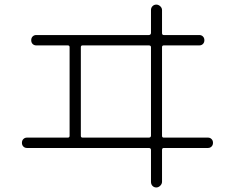

<svg xmlns="http://www.w3.org/2000/svg" viewBox="-20 -785 1040 850"><path d="M337.9 -576.2V-183.6Q337.9 -175.8 345.7 -175.8H638.7Q647.5 -175.8 648.4 -183.6V-576.2Q648.4 -584 638.7 -584H345.7Q337.9 -584 337.9 -576.2ZM99.6 -129.9Q89.8 -129.9 83.5 -136.2Q77.1 -142.6 77.1 -152.8Q77.1 -163.1 83.5 -169.4Q89.8 -175.8 99.6 -175.8H280.3Q288.1 -175.8 288.1 -183.6V-576.2Q288.1 -584 280.3 -584H140.6Q130.9 -584 124.5 -590.3Q118.2 -596.7 118.2 -606.9Q118.2 -617.2 124.5 -623.5Q130.9 -629.9 140.6 -629.9H638.7Q647.5 -629.9 648.4 -638.7V-740.2Q648.4 -751 655.3 -757.8Q662.1 -764.6 671.9 -764.6Q681.6 -764.6 689.5 -757.3Q697.3 -750 697.3 -740.2V-638.7Q697.3 -629.9 705.1 -629.9H862.3Q872.1 -629.9 878.4 -623.5Q884.8 -617.2 884.8 -606.9Q884.8 -596.7 878.4 -590.3Q872.1 -584 862.3 -584H705.1Q697.3 -584 697.3 -576.2V-183.6Q697.3 -175.8 705.1 -175.8H900.4Q910.2 -175.8 916.5 -169.4Q922.9 -163.1 922.9 -152.8Q922.9 -142.6 916.5 -136.2Q910.2 -129.9 900.4 -129.9H705.1Q697.3 -129.9 697.3 -121.1V19.5Q697.3 29.3 689.5 37.1Q681.6 44.9 671.9 44.9Q662.1 44.9 655.3 38.1Q648.4 31.2 648.4 19.5V-121.1Q648.4 -129.9 638.7 -129.9Z"/></svg>

Font: Rounded Mgen+ 1m light
Style: Regular
Weight: 200
Designer: [Source Han Sans]
Ryoko NISHIZUKA  (kana & ideographs); Paul D. Hunt (Latin, Greek & Cyrillic); Wenlong ZHANG  (bopomofo
Version: Version 1.059.20150602